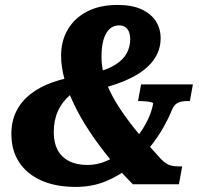

<svg xmlns="http://www.w3.org/2000/svg" viewBox="-20 -739 799 770"><path d="M697.6 0H512.8Q462.6 -50.2 418.9 -103.9Q375.2 -157.6 339.3 -211.6Q303.4 -265.6 277.9 -318.5Q252.4 -371.4 238.7 -421.2Q225 -471 225 -515.2Q225 -575.8 252.4 -621.6Q279.8 -667.4 330.3 -693.3Q380.8 -719.2 451.6 -719.2Q509.2 -719.2 547.3 -701.7Q585.4 -684.2 604.8 -654.3Q624.2 -624.4 624.2 -586Q624.2 -535.6 594.4 -496.1Q564.6 -456.6 508.6 -428Q452.6 -399.4 374 -381.2L353.6 -445.4Q411.2 -459.2 443.4 -480Q475.6 -500.8 488.9 -526.7Q502.2 -552.6 502.2 -580.8Q502.2 -598.2 497.5 -610.6Q492.8 -623 482.7 -630.1Q472.6 -637.2 456.8 -637.2Q435.2 -637.2 419.5 -622.9Q403.8 -608.6 395.4 -580.4Q387 -552.2 387 -510.4Q387 -476 396.1 -440.5Q405.2 -405 423.6 -368Q442 -331 470.1 -289.9Q498.2 -248.8 536.1 -203.1Q574 -157.4 622.6 -104.4Q634.4 -91.8 644.9 -84.6Q655.4 -77.4 667.6 -74.6Q679.8 -71.8 695.8 -71.8H710.6ZM331.2 -77.4Q369 -77.4 405.4 -92.7Q441.8 -108 473.7 -133.7Q505.6 -159.4 530.7 -191.5Q555.8 -223.6 572.3 -257.9Q588.8 -292.2 594.2 -323.8Q594.2 -327.4 585.3 -329.4Q576.4 -331.4 563.6 -332.6Q550.8 -333.8 539.2 -333.8H533.6L545.8 -400.6H753.6L741.4 -333.8H731.6Q708 -333.8 692.7 -326.5Q677.4 -319.2 667.2 -292.6Q656.6 -266 634.7 -227Q612.8 -188 579.8 -147.1Q546.8 -106.2 502.6 -70.2Q458.4 -34.2 403.8 -11.8Q349.2 10.6 283.4 10.6Q204.4 10.6 146.7 -14.7Q89 -40 57.3 -87.6Q25.6 -135.2 25.6 -202.2Q25.6 -253.2 45.6 -293.1Q65.6 -333 102.9 -362.1Q140.2 -391.2 192 -409.4Q243.8 -427.6 307.8 -435.4L328.8 -396.6Q287.8 -381.2 258.1 -355.3Q228.4 -329.4 212 -292.9Q195.6 -256.4 195.6 -207.2Q195.6 -166.6 211.1 -137.6Q226.6 -108.6 256.9 -93Q287.2 -77.4 331.2 -77.4Z"/></svg>

Font: Roboto Serif 20pt
Style: Italic
Weight: 400
Italic angle: -10°
Designer: Greg Gazdowicz
Foundry: Commercial Type
Version: Version 1.008